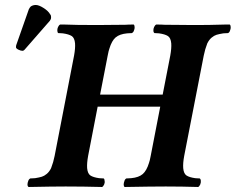

<svg xmlns="http://www.w3.org/2000/svg" viewBox="-20 -745 942 767"><path d="M660.2 -522.9Q665.5 -552.2 664.1 -571.8Q662.1 -593.8 650.6 -601.1Q639.2 -608.4 615.2 -611.8Q613.3 -611.8 606.9 -612.3Q600.6 -612.8 597.2 -612.8Q592.8 -615.7 592.8 -623Q592.3 -629.4 595.5 -636.7Q598.6 -644 604 -647Q625 -647 638.2 -646Q658.7 -646 699 -645.5Q739.3 -645 752 -645H768.1Q813.5 -645 881.8 -647H897.9Q901.4 -644 901.6 -636.7Q901.9 -629.4 898.9 -623Q897 -615.7 891.1 -612.8Q887.7 -612.8 881.3 -612.3Q875 -611.8 872.1 -611.8Q854.5 -608.9 845 -606Q835.4 -603 825.4 -594.7Q815.4 -586.4 808.1 -571.8Q798.8 -547.9 793.9 -522.9L715.8 -122.1Q710.4 -92.8 711.9 -73.2Q713.9 -51.3 725.1 -43.9Q736.3 -36.6 759.8 -33.2Q762.2 -33.2 768.6 -32.7Q774.9 -32.2 777.8 -32.2Q782.2 -29.3 782.2 -22Q783.2 -16.6 779.8 -7.8Q775.9 0 772 2Q705.6 0 642.1 0Q588.4 0 478 2Q474.1 -0.5 474.1 -7.8Q474.1 -14.6 477.1 -22Q479 -29.3 484.9 -32.2Q488.3 -32.2 494.6 -32.7Q501 -33.2 503.9 -33.2Q534.7 -36.1 550.3 -49.8Q565.9 -63.5 575.2 -94.2Q578.1 -101.6 582 -122.1L620.1 -318.8H370.1L332 -122.1Q326.7 -92.8 328.1 -73.2Q330.1 -51.3 341.3 -43.9Q352.5 -36.6 376 -33.2Q378.4 -33.2 384.8 -32.7Q391.1 -32.2 394 -32.2Q397.9 -29.8 397.9 -22Q399.4 -15.6 396 -7.8Q392.1 0 388.2 2Q312 0 242.2 0Q191.9 0 94.2 2Q89.8 -1 89.8 -7.8Q89.8 -14.6 92.8 -22Q94.7 -28.8 101.1 -32.2Q104.5 -32.2 110.8 -32.7Q117.2 -33.2 120.1 -33.2Q137.7 -36.1 147.2 -39.1Q156.7 -42 166.7 -50.3Q176.8 -58.6 184.1 -73.2Q193.4 -97.2 198.2 -122.1L275.9 -522.9Q281.2 -552.2 279.8 -571.8Q277.8 -593.8 266.4 -601.1Q254.9 -608.4 231 -611.8Q229 -611.8 222.9 -612.3Q216.8 -612.8 212.9 -612.8Q209 -615.2 209 -623Q208.5 -629.4 211.7 -636.7Q214.8 -644 220.2 -647H235.8Q279.8 -645 368.2 -645Q381.3 -645 420.7 -645.5Q460 -646 480 -646Q493.2 -647 514.2 -647Q517.6 -644 517.8 -636.7Q518.1 -629.4 515.1 -623Q513.2 -616.2 506.8 -612.8Q503.4 -612.8 497.1 -612.3Q490.7 -611.8 487.8 -611.8Q457.5 -608.9 441.9 -595.5Q426.3 -582 417 -550.8Q414.1 -543.5 410.2 -522.9L379.9 -367.2H629.9ZM123 -725.1Q135.3 -725.1 154.1 -713.1Q172.9 -701.2 180.2 -688Q184.1 -684.1 184.1 -676.8Q184.1 -669.9 182.1 -667Q181.6 -666 180.7 -664.6Q179.7 -663.1 179.2 -662.1L81.1 -549.8Q75.2 -542 69.8 -542Q63 -542 53.5 -546.6Q43.9 -551.3 43.9 -556.2Q43.9 -562 44.9 -564.9L95.2 -708Q98.6 -714.8 103 -719.2Q111.8 -725.1 123 -725.1Z"/></svg>

Font: Common Serif
Style: Bold Italic
Weight: 700
Italic angle: -12°
Designer: Philipp H. Poll, Khaled Hosny
Foundry: Stefan Peev, Context Ltd.
Version: Version 1.026